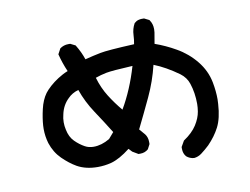

<svg xmlns="http://www.w3.org/2000/svg" viewBox="-74 -767 1147 880"><g transform="rotate(-10 500.0 -327.0)"><path d="M713.9 -43Q713.9 -45.9 713.9 -51.8L729.5 -79.1Q770.5 -106.4 790.5 -137.7Q810.5 -168.9 815.4 -199.2Q818.4 -217.8 818.4 -234.4Q818.4 -286.1 803.7 -330.1Q793.9 -360.4 766.6 -380.9Q707 -423.8 652.3 -445.3Q634.8 -372.1 602.1 -302.2Q569.3 -232.4 536.1 -165L559.6 -137.7Q571.3 -122.1 571.3 -100.6Q571.3 -96.7 571.3 -90.8L559.6 -68.4Q543.9 -54.7 522.5 -54.7Q519.5 -54.7 513.7 -54.7L487.3 -70.3L472.7 -85.9Q422.9 -46.9 382.8 -36.1Q351.6 -28.3 320.3 -28.3Q264.6 -28.3 224.6 -50.8Q192.4 -69.3 161.1 -100.1Q129.9 -130.9 115.2 -175.8Q105.5 -209 105.5 -243.2Q105.5 -272.5 113.3 -313.5Q117.2 -334 123 -353.5Q135.7 -392.6 158.2 -416Q189.5 -449.2 234.4 -473.6Q247.1 -480.5 259.8 -485.4Q242.2 -525.4 231.4 -568.4L245.1 -593.8Q262.7 -606.4 284.2 -606.4Q287.1 -606.4 293 -606.4L316.4 -594.7Q337.9 -559.6 349.6 -524.4Q387.7 -534.2 421.9 -541Q456.1 -547.9 581.1 -553.7Q585 -573.2 585.9 -594.7Q586.9 -624 600.6 -648.4Q610.4 -657.2 619.6 -659.7Q628.9 -662.1 634.8 -662.1Q640.6 -662.1 646.5 -662.1L669.9 -650.4L670.9 -648.4Q683.6 -630.9 683.6 -605.5Q683.6 -597.7 682.6 -590.8L673.8 -539.1Q723.6 -521.5 769.5 -495.1Q821.3 -465.8 858.4 -419.9Q895.5 -374 906.2 -318.4Q914.1 -276.4 914.1 -239.3Q914.1 -227.5 913.1 -216.8Q909.2 -151.4 888.7 -111.3Q869.1 -73.2 835 -38.1Q816.4 -20.5 796.9 -5.9Q781.2 5.9 761.7 7.8Q741.2 5.9 726.6 -6.8Q713.9 -21.5 713.9 -43ZM243.2 -362.3Q214.8 -335 206.1 -293.9Q201.2 -275.4 201.2 -257.3Q201.2 -239.3 205.1 -222.7Q211.9 -187.5 232.9 -166.5Q253.9 -145.5 277.3 -132.8Q294.9 -123 317.4 -123Q354.5 -123 392.6 -145.5L417 -173.8Q383.8 -227.5 348.6 -280.3Q313.5 -333 293 -391.6Q262.7 -382.8 243.2 -362.3ZM381.8 -432.6Q396.5 -382.8 421.4 -343.3Q446.3 -303.7 476.6 -267.6Q525.4 -350.6 556.6 -457Q460.9 -452.1 433.6 -446.8Q406.2 -441.4 381.8 -432.6Z"/></g></svg>

Font: JasonHandwriting2
Style: SemiBold
Weight: 600
Version: Version 1.04.7